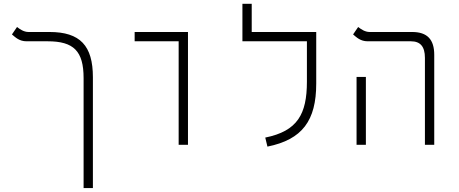

<svg xmlns="http://www.w3.org/2000/svg" viewBox="-20 -752 2384 997"><path d="M462.4 -350.6C462.4 -514.6 396.5 -585.9 236.8 -585.9H127.9C103.5 -585.9 83 -600.6 68.4 -611.8L42 -573.2C60.1 -558.1 80.1 -537.6 117.7 -537.6H227.5C362.8 -537.6 414.1 -486.8 414.1 -346.2V224.6H462.4Z M907.7 0H956.1V-585.9H679.2V-537.6H907.7Z M1573.7 -585.9H1287.1V-732.4H1238.8V-537.6H1573.7V-328.1C1573.7 -158.7 1524.4 -71.3 1357.4 -37.6L1368.7 9.3C1549.8 -27.3 1622.1 -125.5 1622.1 -318.4V-585.9Z M2186.5 0H2234.9V-467.3C2234.9 -546.4 2199.2 -585.9 2120.1 -585.9H1899.4C1875 -585.9 1854.5 -600.6 1839.8 -611.8L1813.5 -573.2C1831.5 -558.1 1851.6 -537.6 1889.2 -537.6H2113.8C2162.6 -537.6 2186.5 -510.3 2186.5 -451.7ZM1831.5 0H1879.9V-352.5H1831.5Z"/></svg>

Font: Cascadia Code PL ExtraLight
Style: Regular
Weight: 200
Monospace: yes
Designer: Aaron Bell
Foundry: Saja Typeworks
Version: Version 2404.023